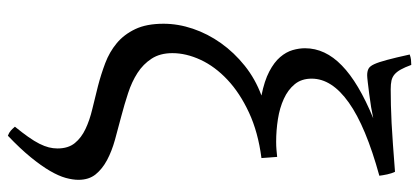

<svg xmlns="http://www.w3.org/2000/svg" viewBox="-303 -510 1044 478"><g transform="rotate(90 219.0 -271.0)"><path d="M417.5 -693.4Q294.9 -659.7 235.4 -617.4Q175.8 -575.2 175.8 -524.9Q175.8 -499.5 189.7 -482.7Q203.6 -465.8 226.1 -455.6Q248.5 -445.3 276.6 -440.9Q304.7 -436.5 333 -436.5Q343.3 -436.5 352.8 -437.3Q362.3 -438 370.6 -439Q371.6 -429.2 372.1 -419.4Q372.6 -409.7 373.5 -399.9Q309.1 -391.6 260.3 -368.9Q211.4 -346.2 178.5 -315.2Q145.5 -284.2 128.9 -248.3Q112.3 -212.4 112.3 -178.2Q112.3 -147.5 126 -126.5Q139.6 -105.5 161.6 -91.3Q183.6 -77.1 211.9 -67.9Q240.2 -58.6 270 -50.8Q299.8 -43 328.1 -35.2Q356.4 -27.3 378.4 -15.6Q400.4 -3.9 414.1 12.9Q427.7 29.8 427.7 55.7Q427.7 69.8 422.9 87.4Q418 105 405.5 126.5Q393.1 147.9 371.8 174.1Q350.6 200.2 317.9 231.4Q310.1 228.5 305.2 224.1Q300.3 219.7 295.4 213.9Q310.5 195.3 321 180.4Q331.5 165.5 337.9 152.8Q344.2 140.1 346.9 129.4Q349.6 118.7 349.6 107.9Q349.6 81.1 336.2 64.7Q322.8 48.3 301 38.1Q279.3 27.8 251.5 21.2Q223.6 14.6 194.3 7.1Q165 -0.5 137.2 -11Q109.4 -21.5 87.6 -39.6Q65.9 -57.6 52.5 -85.7Q39.1 -113.8 39.1 -156.2Q39.1 -192.4 51.5 -229.2Q64 -266.1 87.4 -299.1Q110.8 -332 143.8 -358.4Q176.8 -384.8 217.8 -399.9Q181.2 -407.2 158 -419.4Q134.8 -431.6 122.1 -446.5Q109.4 -461.4 104.7 -477.5Q100.1 -493.7 100.1 -508.3Q100.1 -558.6 143.1 -600.1Q185.5 -641.6 274.4 -678.2Q263.2 -675.8 246.6 -672.9Q230 -670.4 213.9 -668.2Q197.8 -666 184.8 -664.6Q171.9 -663.1 167.5 -663.1Q157.7 -663.1 151.4 -666.3Q145 -669.4 139.9 -680.4Q134.8 -691.4 129.2 -712.4Q123.5 -733.4 115.7 -769Q122.6 -771.5 128.7 -772.2Q134.8 -772.9 141.6 -772.9Q147.5 -756.8 153.1 -746.8Q158.7 -736.8 165.3 -731.2Q171.9 -725.6 180.7 -723.6Q189.5 -721.7 202.1 -721.7Q221.7 -721.7 241.9 -722.2Q262.2 -722.7 286.4 -723.9Q310.5 -725.1 340.1 -727.3Q369.6 -729.5 407.7 -732.4Q411.6 -724.6 414.1 -713.1Q416.5 -701.7 417.5 -693.4Z"/></g></svg>

Font: Gentium Unicode
Style: Regular
Weight: 400
Version: Version 1.009